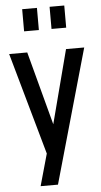

<svg xmlns="http://www.w3.org/2000/svg" viewBox="-63 -818 545 1036"><g transform="rotate(-5 210.0 -300.0)"><path d="M114 180 162.5 7.5 7 -545H105L221.5 -108H201L315 -545H413.5L208 180ZM98 -660V-780H178V-660ZM246.5 -660V-780H326V-660Z"/></g></svg>

Font: Mohave Medium
Style: Regular
Weight: 500
Designer: Gumpita Rahayu
Foundry: Tokotype
Version: Version 2.003